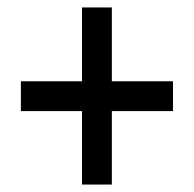

<svg xmlns="http://www.w3.org/2000/svg" viewBox="-20 -662 520 515"><path d="M200 -167V-364H36V-444H200V-642H280V-444H444V-364H280V-167Z"/></svg>

Font: Noto Sans Tamil UI Condensed Medium
Style: Regular
Weight: 500
Width: 3
Designer: Jelle Bosma - Monotype Design Team
Foundry: Monotype Imaging Inc.
Version: Version 2.004; ttfautohint (v1.8.4.7-5d5b)